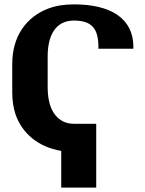

<svg xmlns="http://www.w3.org/2000/svg" viewBox="-20 -741 661 878"><path d="M36 -318C36 -282 41 -248 51 -218C81 -132 153 -69 260 -51V117H420V-175H318C298 -175 281 -179 266 -187C220 -212 198 -267 198 -340V-484C198 -574 231 -647 318 -647C400 -647 430 -610 430 -526V-518H590V-526C590 -658 485 -721 318 -721C275 -721 236 -715 201 -702C101 -664 36 -576 36 -449Z"/></svg>

Font: Aerodynamic
Style: Bd
Weight: 500
Designer: Google
Version: Version 2.000980; 2014